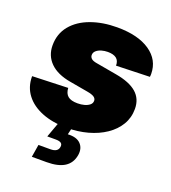

<svg xmlns="http://www.w3.org/2000/svg" viewBox="-135 -639 842 944"><g transform="rotate(20 285.5 -167.0)"><path d="M251.5 11.7Q177.7 11.7 122.3 -10.3Q66.9 -32.2 36.4 -72Q5.9 -111.8 5.4 -165.5Q5.4 -166.5 5.4 -167.5Q5.4 -168.5 5.4 -168.9L191.9 -175.3Q193.4 -147 209.5 -133.3Q225.6 -119.6 260.7 -119.6Q279.3 -119.6 295.7 -124Q312 -128.4 322.8 -137.2Q333.5 -146 333.5 -159.2Q333.5 -170.9 322.5 -178.5Q311.5 -186 286.1 -190.4L191.9 -207Q121.1 -219.2 84.5 -255.6Q47.9 -292 47.9 -346.2Q47.9 -406.7 83.3 -449.7Q118.7 -492.7 179.9 -515.1Q241.2 -537.6 317.4 -537.6Q426.8 -537.6 489 -494.9Q551.3 -452.1 551.8 -379.4Q551.8 -376.5 551.5 -372.3Q551.3 -368.2 550.8 -363.8L375.5 -358.4Q375.5 -384.3 360.1 -396.2Q344.7 -408.2 314.9 -408.2Q298.3 -408.2 282.2 -403.6Q266.1 -398.9 255.6 -389.6Q245.1 -380.4 245.1 -366.7Q245.1 -356.4 253.4 -348.6Q261.7 -340.8 282.7 -337.4L390.1 -318.4Q463.4 -305.7 499.5 -274.2Q535.6 -242.7 535.6 -189.9Q535.6 -144 513.4 -106.9Q491.2 -69.8 451.9 -43.2Q412.6 -16.6 361.1 -2.4Q309.6 11.7 251.5 11.7ZM139.6 204.1 150.4 138.2H211.9Q231.9 138.2 242.7 131.3Q253.4 124.5 255.4 110.8Q257.8 97.2 249.5 90.6Q241.2 84 221.2 84H176.8L214.4 -19.5H280.8L277.3 0L268.1 39.6Q314 37.1 335.4 59.3Q356.9 81.5 351.1 118.2Q343.8 161.6 310.3 182.9Q276.9 204.1 216.8 204.1Z"/></g></svg>

Font: Inter 24pt Black
Style: Italic
Weight: 900
Italic angle: -9.3988°
Designer: Rasmus Andersson
Foundry: rsms
Version: Version 4.001;git-66647c0bb